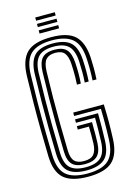

<svg xmlns="http://www.w3.org/2000/svg" viewBox="-139 -1008 748 1086"><g transform="rotate(-15 235.0 -465.0)"><path d="M238.8 8.5Q142 8.5 97.2 -30.2Q52.5 -69 49.8 -161Q47.8 -242.5 46.9 -319.5Q46 -396.5 46.9 -473.9Q47.8 -551.2 50 -633Q52.8 -725.5 95.8 -767Q138.8 -808.5 238.5 -808.5Q335.2 -808.5 377.8 -768.4Q420.2 -728.2 425.5 -639Q427.2 -604 427.2 -575.1Q427.2 -546.2 425.2 -511.2H402.2Q404 -539.8 404.1 -570.9Q404.2 -602 402.2 -638.2Q398 -722 358.4 -756Q318.8 -790 238.5 -790Q154 -790 114.6 -754.2Q75.2 -718.5 72.8 -632.8Q70.5 -550.8 69.8 -473.2Q69 -395.8 69.9 -318.9Q70.8 -242 72.8 -161.8Q75 -79.8 114 -44.9Q153 -10 238.8 -10Q324.8 -10 363.2 -45.4Q401.8 -80.8 405 -161.8Q406.2 -192.2 406.8 -220.9Q407.2 -249.5 407.2 -279.5Q407.2 -309.5 406.2 -344H249.5V-364H428.5Q430.5 -308.2 430.4 -262.2Q430.2 -216.2 428 -161Q424.2 -70.5 380.4 -31Q336.5 8.5 238.8 8.5ZM238.8 -28.2Q166.8 -28.2 132.2 -58.6Q97.8 -89 95.5 -162.8Q93.5 -237.5 92.6 -314Q91.8 -390.5 92.6 -470Q93.5 -549.5 95.8 -632.2Q98.2 -705 130.5 -738.4Q162.8 -771.8 238.5 -771.8Q310 -771.8 342.8 -740.6Q375.5 -709.5 379.5 -636.8Q381.5 -601.5 381.5 -573.5Q381.5 -545.5 379.5 -511.2H356.5Q358.5 -543.2 358.5 -571.5Q358.5 -599.8 356.8 -635.2Q353 -699.2 325.5 -726.2Q298 -753.2 238.5 -753.2Q175.2 -753.2 148 -724.1Q120.8 -695 118.8 -631.5Q116.5 -552.8 115.6 -476.1Q114.8 -399.5 115.5 -322.2Q116.2 -245 118.5 -163Q120.5 -98.5 149.8 -72.6Q179 -46.8 238.8 -46.8Q300.8 -46.8 328.8 -74Q356.8 -101.2 359.2 -163.8Q360.2 -195 360.9 -228.1Q361.5 -261.2 361.2 -304.2H249.5V-324.2H384Q384.2 -285 383.9 -241.9Q383.5 -198.8 382 -163Q379.2 -89 344.9 -58.6Q310.5 -28.2 238.8 -28.2ZM238.8 -65Q188.5 -65 165.8 -87.9Q143 -110.8 141.5 -163.8Q139.2 -249.5 138.5 -325Q137.8 -400.5 138.5 -474.6Q139.2 -548.8 141.5 -630.2Q143 -685 164.9 -710Q186.8 -735 238.5 -735Q286.8 -735 308.6 -711.4Q330.5 -687.8 333.8 -633.5Q335.8 -600 335.8 -572.2Q335.8 -544.5 333.5 -511.2H310.8Q312.2 -538.2 312.6 -557.1Q313 -576 312.4 -593.4Q311.8 -610.8 310.8 -632.8Q308.2 -675.2 292.5 -696Q276.8 -716.8 238.5 -716.8Q202.2 -716.8 184 -697.5Q165.8 -678.2 164.2 -628.5Q162 -550.2 161.2 -474.1Q160.5 -398 161.4 -321.1Q162.2 -244.2 164.2 -164.2Q165.2 -121 182.6 -102.1Q200 -83.2 238.8 -83.2Q279.8 -83.2 296.4 -103.8Q313 -124.2 314.8 -166Q315.5 -188 315.4 -214.2Q315.2 -240.5 314.8 -264.5H249.5V-284.5H338.2Q338.8 -237.5 338.5 -210Q338.2 -182.5 337.5 -165Q335.5 -111.5 312.4 -88.2Q289.2 -65 238.8 -65ZM181.2 -920.2V-939.2H295.8V-920.2ZM181.2 -845V-863.8H295.8V-845ZM181.2 -882.8V-901.5H295.8V-882.8Z"/></g></svg>

Font: Big Shoulders Inline Text Thin
Style: Bold
Weight: 700
Version: Version 2.002